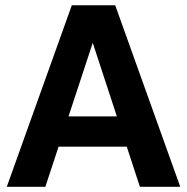

<svg xmlns="http://www.w3.org/2000/svg" viewBox="-20 -717 718 737"><path d="M204.8 -153.9H466.6L517 0H671.9L422.2 -696.9H255.7L6 0H154.1ZM336 -552.6 428.6 -270.1H243Z"/></svg>

Font: Diatome
Style: Bold
Weight: 700
Designer: 15.100.17
Foundry: 15.100.17
Version: Version 1.004;Fontself Maker 3.5.8